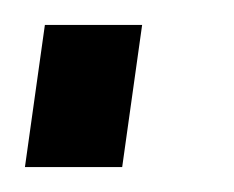

<svg xmlns="http://www.w3.org/2000/svg" viewBox="-26 -134 188 154"><path d="M88 -114 72 0H-6L10 -114Z"/></svg>

Font: Pathway Extreme Condensed
Style: Italic
Weight: 400
Width: 3
Italic angle: -8°
Version: Version 1.001;gftools[0.9.26]